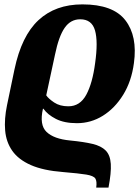

<svg xmlns="http://www.w3.org/2000/svg" viewBox="-20 -571 636 876"><path d="M356 -551Q496 -551 552 -478.5Q608 -406 591 -283Q580 -200 542 -138.5Q504 -77 449.5 -43Q395 -9 331 -9Q273 -9 235 -28.5Q197 -48 178 -75H176Q159 -1 192.5 31Q226 63 300 70Q362 76 402 85.5Q442 95 462.5 116Q483 137 485.5 177Q488 217 475 285H419Q423 256 415 243.5Q407 231 373.5 225.5Q340 220 268 214Q177 207 120.5 182Q64 157 36 117Q8 77 3.5 24.5Q-1 -28 12 -91L46 -254Q78 -407 155.5 -479Q233 -551 356 -551ZM346 -483Q302 -483 275 -444Q248 -405 231 -322L191 -136Q201 -121 227 -103.5Q253 -86 292 -86Q345 -86 373.5 -138.5Q402 -191 414 -283Q428 -381 413.5 -432Q399 -483 346 -483Z"/></svg>

Font: Noto Serif ExtraBold
Style: Italic
Weight: 800
Italic angle: -12°
Designer: Monotype Design Team
Foundry: Monotype Imaging Inc.
Version: Version 2.013